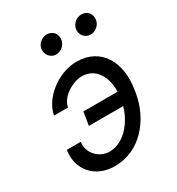

<svg xmlns="http://www.w3.org/2000/svg" viewBox="-181 -862 905 984"><g transform="rotate(-30 271.5 -370.0)"><path d="M292.6 -474.4C377.5 -473.7 415.5 -395.6 412.3 -313.9H210.2L197.4 -235.8H400.6C377.5 -152.7 311.4 -68.9 224.4 -68.2C161.2 -68.9 110.8 -124.3 120.7 -186.1H38.4C20.6 -77.4 92.7 9.9 211.6 9.9C361.2 9.9 465.9 -116.8 490.1 -261.4L492.9 -281.2C517 -425.8 454.2 -552.6 305.4 -552.6C198.5 -552.6 84.9 -465.2 69.6 -370.7H152C160.9 -427.2 235.4 -473.7 292.6 -474.4ZM183.9 -698.9C179.3 -666.2 203.8 -636.4 235.1 -636.4C266.3 -636.4 291.9 -660.5 296.2 -687.5C301.8 -723 279.1 -750 243.6 -750C216.6 -750 188.2 -728.7 183.9 -698.9ZM388.5 -698.9C382.8 -664.8 408.4 -636.4 439.6 -636.4C470.9 -636.4 496.4 -660.5 500.7 -687.5C506.4 -723 483.7 -750 448.2 -750C421.2 -750 393.5 -728.7 388.5 -698.9Z"/></g></svg>

Font: Magic Ui Pro
Style: Italic
Weight: 400
Italic angle: -9.39999°
Designer: Stefan Endress, Andreas Faust
Version: Version 1.000;FEAKit 1.0